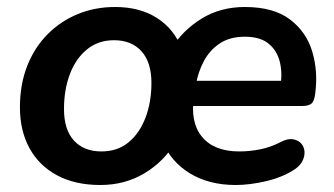

<svg xmlns="http://www.w3.org/2000/svg" viewBox="-20 -519 955 549"><path d="M267 10Q195 10 143.5 -17.5Q92 -45 64.5 -95Q37 -145 37 -212Q37 -278 58 -331Q79 -384 116.5 -421.5Q154 -459 203 -479Q252 -499 309 -499Q380 -499 429 -467.5Q478 -436 500 -379H469Q502 -432 556 -465.5Q610 -499 680 -499Q762 -499 809 -463.5Q856 -428 873 -371Q890 -314 881 -249Q878 -228 869.5 -222Q861 -216 845 -216H510L520 -288H799L782 -273Q788 -313 779.5 -344.5Q771 -376 747 -395Q723 -414 680 -414Q637 -414 608 -394.5Q579 -375 562.5 -343.5Q546 -312 540 -276L535 -244Q523 -170 557.5 -128Q592 -86 664 -86Q694 -86 724 -92Q754 -98 783 -113Q802 -123 816.5 -121Q831 -119 840 -110Q849 -101 850.5 -87.5Q852 -74 845.5 -60Q839 -46 823 -35Q788 -12 741 -1Q694 10 654 10Q578 10 523.5 -23Q469 -56 445 -114H483Q449 -57 393 -23.5Q337 10 267 10ZM270 -86Q316 -86 347.5 -112Q379 -138 396 -182.5Q413 -227 413 -282Q413 -341 384.5 -372.5Q356 -404 306 -404Q261 -404 229 -378Q197 -352 180 -307.5Q163 -263 163 -207Q163 -148 191.5 -117Q220 -86 270 -86Z"/></svg>

Font: Nunito ExtraLight
Style: Bold Italic
Weight: 700
Italic angle: -9°
Version: Version 3.602